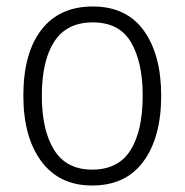

<svg xmlns="http://www.w3.org/2000/svg" viewBox="-20 -562 569 592"><path d="M477 -267Q477 -139 422.5 -64.5Q368 10 264 10Q163 10 107.5 -64.5Q52 -139 52 -267Q52 -398 107.5 -470Q163 -542 266 -542Q370 -542 423.5 -467.5Q477 -393 477 -267ZM109 -267Q109 -160 147 -99.5Q185 -39 264 -39Q345 -39 382.5 -99Q420 -159 420 -267Q420 -370 384 -431.5Q348 -493 266 -493Q186 -493 147.5 -434Q109 -375 109 -267Z"/></svg>

Font: Noto Sans Georgian SemiCondensed Light
Style: Regular
Weight: 300
Width: 4
Designer: Monotype Design Team, Akaki Razmadze
Foundry: Google LLC
Version: Version 2.005; ttfautohint (v1.8.4.7-5d5b)